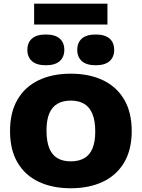

<svg xmlns="http://www.w3.org/2000/svg" viewBox="-20 -996 756 1024"><path d="M357.5 8Q259.5 8 186.5 -26.5Q113.5 -61 73.5 -129Q33.5 -197 33.5 -297Q33.5 -397 73.5 -465.2Q113.5 -533.5 186.2 -568.2Q259 -603 357.5 -603Q456 -603 529 -568.2Q602 -533.5 642.2 -465.2Q682.5 -397 682.5 -297Q682.5 -197.5 642.2 -129.5Q602 -61.5 529 -26.8Q456 8 357.5 8ZM357.5 -135.5Q400 -135.5 429.2 -152.2Q458.5 -169 473.2 -204.2Q488 -239.5 488 -294.5Q488 -352 472.8 -388.8Q457.5 -425.5 428.5 -442.5Q399.5 -459.5 357.5 -459.5Q316 -459.5 287 -443Q258 -426.5 243 -391.2Q228 -356 228 -300.5Q228 -242 242.8 -205.8Q257.5 -169.5 286.2 -152.5Q315 -135.5 357.5 -135.5ZM490.5 -648Q441.5 -648 416.8 -669.8Q392 -691.5 392 -730Q392 -769 416.8 -790.5Q441.5 -812 490.5 -812Q539.5 -812 564.2 -790.5Q589 -769 589 -730Q589 -691.5 564.2 -669.8Q539.5 -648 490.5 -648ZM224.5 -648Q175.5 -648 150.8 -669.8Q126 -691.5 126 -730Q126 -769 150.8 -790.5Q175.5 -812 224.5 -812Q273.5 -812 298.2 -790.5Q323 -769 323 -730Q323 -691.5 298.2 -669.8Q273.5 -648 224.5 -648ZM162 -865V-976.5H553V-865Z"/></svg>

Font: Encode Sans SC ExtraBold
Style: Regular
Weight: 800
Version: Version 3.002